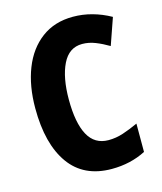

<svg xmlns="http://www.w3.org/2000/svg" viewBox="-110 -805 758 897"><g transform="rotate(-15 268.5 -357.0)"><path d="M336 -590Q272 -590 240.5 -525.5Q209 -461 209 -355Q209 -242 241 -183Q273 -124 340 -124Q376 -124 411 -135.5Q446 -147 485 -165V-28Q411 10 320 10Q185 10 116 -86.5Q47 -183 47 -356Q47 -464 79.5 -547Q112 -630 175 -677Q238 -724 327 -724Q374 -724 419.5 -711.5Q465 -699 508 -675L463 -546Q431 -565 399.5 -577.5Q368 -590 336 -590Z"/></g></svg>

Font: Noto Sans Sinhala Condensed ExtraBold
Style: Regular
Weight: 800
Width: 3
Designer: Jelle Bosma - Monotype Design Team
Foundry: Monotype Imaging Inc.
Version: Version 2.006; ttfautohint (v1.8.4.7-5d5b)